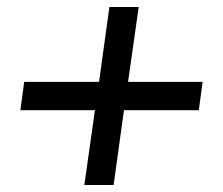

<svg xmlns="http://www.w3.org/2000/svg" viewBox="-20 -531 640 551"><path d="M222 0 252.5 -214.8H38.5L49.5 -296H264.2L294 -511H378L347.5 -296H561.5L550.5 -214.8H335.8L306 0Z"/></svg>

Font: Chivo Mono Medium
Style: Italic
Weight: 500
Italic angle: -8.05°
Monospace: yes
Designer: Hector Gatti
Foundry: Omnibus-Type
Version: Version 1.008